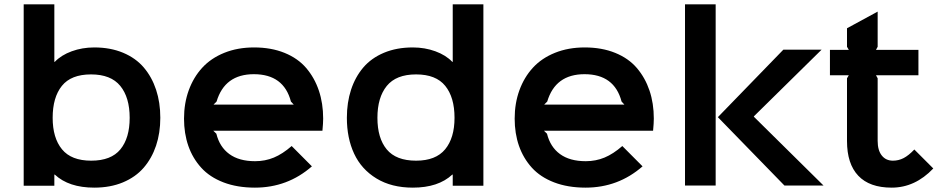

<svg xmlns="http://www.w3.org/2000/svg" viewBox="-20 -860 4356 890"><path d="M581.1 -314Q581.1 -408.2 537.6 -461.7Q494.1 -515.1 401.9 -515.1Q309.6 -515.1 266.8 -461.9Q224.1 -408.7 224.1 -314Q224.1 -220.7 267.3 -168Q310.5 -115.2 402.8 -115.2Q495.1 -115.2 538.1 -167.7Q581.1 -220.2 581.1 -314ZM723.1 -314Q723.1 -243.7 703.4 -184.8Q683.6 -126 646 -82.5Q608.4 -39.1 549.8 -14.6Q491.2 9.8 417 9.8Q298.8 9.8 233.9 -50.8H231.9V1H89.8V-839.8H231.9V-573.2H233.9Q263.7 -604.5 312.5 -622.3Q361.3 -640.1 417 -640.1Q491.7 -640.1 550.5 -615.5Q609.4 -590.8 646.7 -546.9Q684.1 -502.9 703.6 -443.8Q723.1 -384.8 723.1 -314Z M969.7 -375H1341.8L1328.6 -389.2Q1295.4 -516.1 1156.7 -516.1Q1021.5 -516.1 983.9 -389.2ZM1478 -310.1Q1478 -289.1 1474.6 -253.9H968.8L982.9 -240.2Q998 -178.7 1043.2 -145.8Q1088.4 -112.8 1162.6 -112.8Q1209 -112.8 1249.5 -129.6Q1290 -146.5 1332 -183.1L1425.8 -88.9Q1313 9.8 1161.6 9.8Q1079.6 9.8 1015.9 -14.6Q952.1 -39.1 912.6 -82.8Q873 -126.5 853 -183.8Q833 -241.2 833 -310.1Q833 -381.3 855 -441.7Q877 -502 917.5 -546.1Q958 -590.3 1019.8 -615.2Q1081.5 -640.1 1157.7 -640.1Q1236.8 -640.1 1298.8 -615Q1360.8 -589.8 1399.4 -544.7Q1438 -499.5 1458 -440.2Q1478 -380.9 1478 -310.1Z M2086.9 -314Q2086.9 -408.7 2043.9 -461.9Q2001 -515.1 1908.7 -515.1Q1816.4 -515.1 1772.9 -461.7Q1729.5 -408.2 1729.5 -314Q1729.5 -219.7 1772.7 -167.5Q1815.9 -115.2 1908.7 -115.2Q2000 -115.2 2043.5 -168Q2086.9 -220.7 2086.9 -314ZM2220.7 -839.8V1H2078.6V-50.8H2076.7Q2011.7 9.8 1893.6 9.8Q1794.9 9.8 1725.1 -32.7Q1655.3 -75.2 1621.6 -147.5Q1587.9 -219.7 1587.9 -314Q1587.9 -384.8 1607.2 -443.8Q1626.5 -502.9 1663.8 -546.9Q1701.2 -590.8 1760 -615.5Q1818.8 -640.1 1893.6 -640.1Q1949.2 -640.1 1998 -622.3Q2046.9 -604.5 2076.7 -573.2H2078.6V-839.8Z M2502.4 -375H2874.5L2861.3 -389.2Q2828.1 -516.1 2689.5 -516.1Q2554.2 -516.1 2516.6 -389.2ZM3010.7 -310.1Q3010.7 -289.1 3007.3 -253.9H2501.5L2515.6 -240.2Q2530.8 -178.7 2575.9 -145.8Q2621.1 -112.8 2695.3 -112.8Q2741.7 -112.8 2782.2 -129.6Q2822.8 -146.5 2864.7 -183.1L2958.5 -88.9Q2845.7 9.8 2694.3 9.8Q2612.3 9.8 2548.6 -14.6Q2484.9 -39.1 2445.3 -82.8Q2405.8 -126.5 2385.7 -183.8Q2365.7 -241.2 2365.7 -310.1Q2365.7 -381.3 2387.7 -441.7Q2409.7 -502 2450.2 -546.1Q2490.7 -590.3 2552.5 -615.2Q2614.3 -640.1 2690.4 -640.1Q2769.5 -640.1 2831.5 -615Q2893.6 -589.8 2932.1 -544.7Q2970.7 -499.5 2990.7 -440.2Q3010.7 -380.9 3010.7 -310.1Z M3297.4 -839.8V0H3155.3V-839.8ZM3474.6 -318.8 3797.4 0H3616.2L3307.6 -316.9L3611.3 -629.9H3788.6L3474.6 -320.8Z M4218.3 -167 4306.2 -79.1Q4221.7 9.8 4113.3 9.8Q4010.7 9.8 3958.5 -45.4Q3906.2 -100.6 3906.2 -206.1V-497.1L3914.6 -511.2H3827.1V-628.9H3914.6L3906.2 -643.1V-729L4048.3 -806.2V-643.1L4040.5 -628.9H4237.3V-511.2H4040.5L4048.3 -497.1V-207Q4048.3 -163.1 4067.4 -139.2Q4086.4 -115.2 4119.1 -115.2Q4145.5 -115.2 4168.7 -127.2Q4191.9 -139.2 4218.3 -167Z"/></svg>

Font: Sinkin Sans 600 SemiBold
Style: Regular
Weight: 600
Designer: Keith Bates
Foundry: K-Type
Version: Sinkin Sans (version 1.0)  by Keith Bates   •   © 2014   www